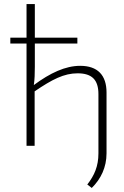

<svg xmlns="http://www.w3.org/2000/svg" viewBox="-20 -720 611 948"><path d="M376 -395C303 -395 228 -360 147 -300C151 -327 152 -357 152 -391V-505H362V-534H152V-700H111V-534H31V-505H111V0H151V-269C238 -328 296 -358 363 -358C434 -358 466 -326 466 -255V37C466 101 446 146 411 191L433 208C478 164 506 106 506 37V-263C506 -349 462 -395 376 -395Z"/></svg>

Font: Exo 2 Extra Light
Style: Regular
Weight: 250
Designer: Natanael Gama
Version: Version 1.001;PS 001.001;hotconv 1.0.88;makeotf.lib2.5.64775